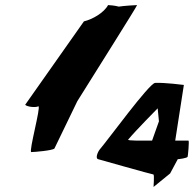

<svg xmlns="http://www.w3.org/2000/svg" viewBox="-20 -742 766 755"><path d="M79 -330C86 -322 119 -318 131 -324C142 -324 92 -144 103 -144C114 -144 187 -150 194 -158L284 -344C350 -450 522 -722 519 -722C513 -722 465 -719 447 -716C433 -720 411 -722 405 -722C389 -692 344 -666 310 -658ZM366 -116C366 -116 578 -56 583 -56C588 -56 583 -3 584 -7L649 -60L679 -116C682 -116 717 -120 718 -126C719 -130 725 -189 721 -189H669L703 -408C703 -408 626 -418 590 -416C567 -415 404 -191 372 -154C364 -144 354 -119 366 -116ZM484 -193C513 -228 600 -316 600 -316L605 -265L578 -189C541 -189 480 -188 484 -193Z"/></svg>

Font: Ampere
Style: SCIta
Weight: 400
Version: Version 1